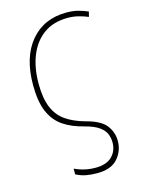

<svg xmlns="http://www.w3.org/2000/svg" viewBox="-114 -603 641 874"><g transform="rotate(-15 207.0 -166.5)"><path d="M234 205Q206 205 182 200.5Q158 196 135 184V157Q181 179 233 179Q285 179 311 153Q337 127 337 87Q337 68 330 49Q323 30 300.5 13Q278 -4 232 -16Q175 -30 135.5 -57Q96 -84 75.5 -132Q55 -180 55 -258Q55 -389 117.5 -463.5Q180 -538 287 -538Q318 -538 342 -531.5Q366 -525 387 -516L381 -492Q360 -501 336 -507Q312 -513 286 -513Q219 -513 173.5 -480.5Q128 -448 104.5 -390.5Q81 -333 81 -258Q81 -189 99 -145.5Q117 -102 153 -77Q189 -52 243 -37Q313 -19 337.5 14Q362 47 362 86Q362 135 330.5 170Q299 205 234 205Z"/></g></svg>

Font: Noto Sans SemiCondensed Thin
Style: Regular
Weight: 100
Width: 4
Designer: Monotype Design Team
Foundry: Monotype Imaging Inc.
Version: Version 2.013; ttfautohint (v1.8.4.7-5d5b)